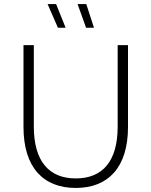

<svg xmlns="http://www.w3.org/2000/svg" viewBox="-20 -923 748 948"><path d="M354 5C514 5 612 -96 612 -296V-700H561V-298C561 -126 486 -42 354 -42C223 -42 147 -126 147 -298V-700H96V-296C96 -96 194 5 354 5ZM405 -786H444L406 -903H363ZM266 -786H304L257 -903H215Z"/></svg>

Font: Chess Sans Light
Style: Regular
Weight: 300
Designer: Wolf Bōese
Foundry: Wolf Bōese
Version: Version 7.223;Glyphs 3.3 (3306)